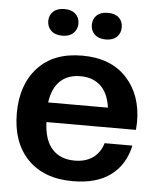

<svg xmlns="http://www.w3.org/2000/svg" viewBox="-52 -762 672 817"><g transform="rotate(5 283.5 -353.5)"><path d="M289.1 9.8Q164.6 9.8 95.7 -62Q26.9 -133.8 26.9 -257.8Q26.9 -379.9 94 -452.9Q161.1 -525.9 283.2 -525.9Q405.3 -525.9 472.7 -453.6Q540 -381.3 540 -264.2Q540 -255.4 538.1 -231H155.8Q158.7 -154.3 193.4 -116.2Q228 -78.1 289.1 -78.1Q336.4 -78.1 367.4 -100.3Q398.4 -122.6 410.2 -163.1H528.8Q511.7 -81.5 451.4 -35.9Q391.1 9.8 289.1 9.8ZM155.8 -314.9H411.1Q402.8 -376 369.9 -407Q336.9 -438 283.2 -438Q229.5 -438 196.8 -407Q164.1 -376 155.8 -314.9ZM190.9 -603Q160.2 -603 143.1 -619.1Q126 -635.3 126 -660.2Q126 -685.5 143.1 -701.2Q160.2 -716.8 190.9 -716.8Q221.2 -716.8 238 -701.2Q254.9 -685.5 254.9 -660.2Q254.9 -635.3 237.8 -619.1Q220.7 -603 190.9 -603ZM376 -603Q346.2 -603 329.1 -619.1Q312 -635.3 312 -660.2Q312 -685.5 328.9 -701.2Q345.7 -716.8 376 -716.8Q406.7 -716.8 423.3 -701.4Q439.9 -686 439.9 -660.2Q439.9 -634.8 423.1 -618.9Q406.2 -603 376 -603Z"/></g></svg>

Font: Creato Display
Style: Bold
Weight: 700
Version: Version 1.000